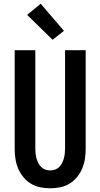

<svg xmlns="http://www.w3.org/2000/svg" viewBox="-20 -1005 540 1033"><path d="M250 8Q223 8 196 2.5Q169 -3 146 -17Q123 -31 105.5 -52.5Q88 -74 77.5 -99Q67 -124 63 -151Q59 -178 59 -205V-735H170V-205Q170 -192 171.5 -178.5Q173 -165 176.5 -152.5Q180 -140 186 -128Q192 -116 201.5 -106.5Q211 -97 224 -92.5Q237 -88 250 -88Q263 -88 276 -92.5Q289 -97 298.5 -106.5Q308 -116 314 -128Q320 -140 323.5 -152.5Q327 -165 328.5 -178.5Q330 -192 330 -205V-735H441V-205Q441 -178 437 -151Q433 -124 422.5 -99Q412 -74 394.5 -52.5Q377 -31 354 -17Q331 -3 304 2.5Q277 8 250 8ZM263 -791 126 -925 199 -985 324 -839Z"/></svg>

Font: Iosevka
Style: Bold
Weight: 700
Monospace: yes
Designer: Belleve Invis
Foundry: Belleve Invis
Version: Version 32.5.0; ttfautohint (v1.8.4)